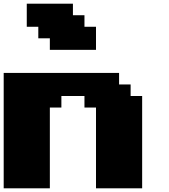

<svg xmlns="http://www.w3.org/2000/svg" viewBox="-20 -1020 915 1040"><path d="M500 0H750V-500H687.5V-562.5H625V-625H0V0H250V-437.5H312.5V-500H437.5V-437.5H500ZM250 -750H500V-875H437.5V-937.5H375V-1000H125V-875H187.5V-812.5H250Z"/></svg>

Font: Faithful 32x
Style: Bold
Weight: 400
Foundry: Faithful Resource Pack
Version: Version 1.0; January 27, 2023